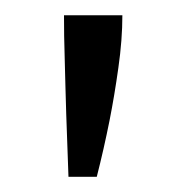

<svg xmlns="http://www.w3.org/2000/svg" viewBox="-20 -721 230 249"><path d="M138.7 -701.2Q138.7 -669.4 133.5 -633.1Q128.4 -596.7 122.1 -564.9Q114.7 -527.8 105.5 -491.7H68.8Q67.4 -533.7 65.9 -572.8Q65.4 -589.4 64.9 -607.2Q64.5 -625 64 -641.8Q63.5 -658.7 63.2 -674.1Q63 -689.5 63 -701.2Z"/></svg>

Font: Mako
Style: Regular
Weight: 400
Designer: vernon adams
Foundry: vernon adams
Version: Version 1.000